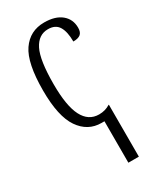

<svg xmlns="http://www.w3.org/2000/svg" viewBox="-198 -612 769 919"><g transform="rotate(-30 186.5 -152.5)"><path d="M226 10H210Q135 10 90 -55.5Q45 -121 45 -264Q45 -416 89 -480Q133 -544 212 -544Q273 -544 307 -516Q341 -488 341 -441Q341 -416 328 -405.5Q315 -395 288 -395Q288 -449 270.5 -478Q253 -507 212 -507Q159 -507 131.5 -452.5Q104 -398 104 -265Q104 -145 133.5 -88Q163 -31 221 -31Q255 -31 282 -48H284V239H226Z"/></g></svg>

Font: Noto Serif CondLight
Style: Regular
Weight: 300
Width: 3
Designer: Monotype Design Team
Foundry: Monotype Imaging Inc.
Version: Version 1.001